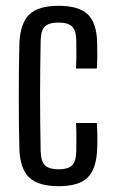

<svg xmlns="http://www.w3.org/2000/svg" viewBox="-20 -627 389 654"><path d="M239 -393.6Q239.9 -409.8 240.1 -427.4Q240.4 -445.1 240.1 -461.4Q239.9 -477.8 239.8 -489.6Q239.1 -524.3 225 -537.2Q211 -550.1 179.3 -550.1Q147.3 -550.1 133.4 -537.2Q119.5 -524.3 118.5 -489.6Q117.5 -437.4 117 -391.2Q116.5 -345 116.5 -300.6Q116.5 -256.1 117 -210.2Q117.5 -164.3 118.5 -112.3Q119.5 -76.5 133.7 -63.4Q147.9 -50.3 180.1 -50.3Q211.2 -50.3 225.1 -63.4Q239.1 -76.5 239.8 -112.3Q240 -131 240.2 -154.9Q240.4 -178.8 239 -208H309.9Q311.3 -186.7 311.6 -162.5Q311.9 -138.4 310.9 -118.7Q308.4 -51.5 278.4 -22.2Q248.5 7.2 180.1 7.2Q110.6 7.2 79.6 -22.2Q48.7 -51.5 46 -118.7Q45 -157.6 44.5 -203.8Q44 -249.9 44 -298.6Q44 -347.2 44.5 -393.9Q45 -440.5 46 -480.1Q49.4 -548.5 80 -577.8Q110.6 -607.2 179.3 -607.2Q248.4 -607.2 278.8 -578.2Q309.2 -549.3 310.9 -482.5Q311.5 -463.2 311.4 -439.1Q311.3 -415 309.9 -393.6Z"/></svg>

Font: Big Shoulders Display SC Thin
Style: Regular
Weight: 100
Designer: Patric King
Foundry: XO Type Co
Version: Version 2.002